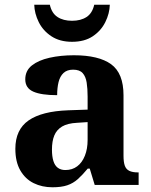

<svg xmlns="http://www.w3.org/2000/svg" viewBox="-20 -783 639 813"><path d="M202 10Q158 10 122.5 -7.5Q87 -25 66 -61.4Q45 -97.7 45 -153Q45 -234 101 -273Q157 -312 269 -316L351 -318.8V-374Q351 -407.6 347 -433.3Q343 -459 330 -473.5Q317 -488 289.5 -488Q264 -488 249 -474Q234 -460 228 -435.5Q222 -411 222 -380Q155 -380 121 -395Q87 -410 87 -447Q87 -483.8 115 -505.9Q143 -528 189.9 -538.5Q236.8 -549 292.8 -549Q398 -549 450.5 -511Q503 -473 503 -379.4V-124.1Q503 -96.6 508.5 -81.3Q514 -66 527.7 -59.5Q541.4 -53 563 -53H567V0H381L360 -69H351.4Q329 -42 309.5 -24.5Q290 -7 265 1.5Q240 10 202 10ZM256.8 -63Q286 -63 306.8 -78.7Q327.7 -94.3 339.3 -123.3Q351 -152.3 351 -191V-266L306 -263Q266 -261 242.9 -247.3Q219.9 -233.5 209.9 -209.3Q200 -185.1 200 -149.4Q200 -121 206 -101.5Q212 -82 224.8 -72.5Q237.6 -63 256.8 -63ZM284.9 -606Q233 -606 197.5 -629.5Q162 -653 144 -689.5Q126 -726 125 -763H191Q199 -727 223.5 -711Q248 -695 285 -695Q322 -695 346.5 -711Q371 -727 379 -763H445Q444 -726 426 -689.5Q408 -653 373 -629.5Q338 -606 284.9 -606Z"/></svg>

Font: Noto Serif Thai
Style: Regular
Weight: 400
Designer: Monotype Design Team
Foundry: Monotype Imaging Inc.
Version: Version 2.001